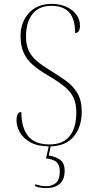

<svg xmlns="http://www.w3.org/2000/svg" viewBox="-20 -744 490 989"><path d="M234 10Q175 10 137.5 -10.5Q100 -31 82.5 -62Q65 -93 65 -125Q65 -141 70 -154Q75 -167 90 -167Q90 -86 125 -43Q160 0 235 0Q304 0 338.5 -42.5Q373 -85 373 -166Q373 -210 358.5 -241Q344 -272 311.5 -298.5Q279 -325 226 -356Q180 -383 149 -410Q118 -437 102 -472Q86 -507 86 -559Q86 -630 129 -677Q172 -724 246 -724Q290 -724 323 -708.5Q356 -693 374 -667.5Q392 -642 392 -613Q392 -574 367 -574Q367 -647 336 -680.5Q305 -714 245 -714Q180 -714 147 -671.5Q114 -629 114 -556Q114 -512 128.5 -482Q143 -452 170.5 -429Q198 -406 239 -381Q282 -355 319 -328.5Q356 -302 378.5 -264.5Q401 -227 401 -168Q401 -90 359 -40Q317 10 234 10ZM219 225Q205 225 191 223Q177 221 161 215V205Q177 210 189.5 212.5Q202 215 218 215Q249 215 268.5 198Q288 181 288 138Q288 105 270 90Q252 75 217 72L233 1H243L231 57Q266 62 289.5 79Q313 96 313 135Q313 182 287 203.5Q261 225 219 225Z"/></svg>

Font: Noto Serif Display SemiCondensed Thin
Style: Regular
Weight: 100
Width: 4
Designer: Monotype Design Team
Foundry: Monotype Imaging Inc.
Version: Version 2.009